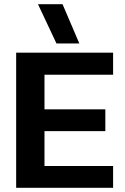

<svg xmlns="http://www.w3.org/2000/svg" viewBox="-20 -895 596 915"><path d="M249 -688 161 -875H278L358 -688ZM57 0V-644H519V-539H192V-374H482V-270H192V-104H519V0Z"/></svg>

Font: Kanit Medium
Style: Regular
Weight: 500
Designer: Katatrad Team
Foundry: CadsonDemak
Version: Version 2.000; ttfautohint (v1.8.3)